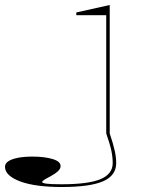

<svg xmlns="http://www.w3.org/2000/svg" viewBox="-216 -535 594 770"><path d="M31 215Q-20 215 -62 209.5Q-104 204 -134 193Q-164 182 -180 167Q-196 152 -196 134Q-196 121 -183 112Q-170 103 -145 98Q-120 93 -85 93Q-39 93 -6 102.5Q27 112 27 131Q27 142 16 152Q5 162 -10 170Q-25 178 -36 184.5Q-47 191 -47 195Q-47 199 -30.5 201.5Q-14 204 31 204Q138 204 187 183.5Q236 163 236 119Q236 95 230.5 69Q225 43 210 0V-474H90V-485L224 -515V0Q239 45 244.5 71Q250 97 250 119Q250 169 197.5 192Q145 215 31 215Z"/></svg>

Font: Kalnia Expanded Thin
Style: Regular
Weight: 250
Width: 7
Designer: Frida Medrano
Foundry: Frida Medrano
Version: Version 1.105